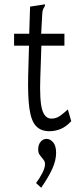

<svg xmlns="http://www.w3.org/2000/svg" viewBox="-20 -605 390 900"><path d="M212 10Q171 10 148.5 -14.5Q126 -39 118 -95.5Q110 -152 112 -248L116 -391H46V-447H117L121 -574L180 -583L190 -585L191 -578Q186 -570 182.5 -563Q179 -556 178 -539L173 -447H282V-391H174L169 -243Q165 -134 177.5 -91.5Q190 -49 221 -49Q244 -49 263 -63Q282 -77 298 -92L314 -37Q290 -11 264.5 -0.5Q239 10 212 10ZM173 275 149 253Q167 229 179 205Q191 181 191 164Q191 152 183 142.5Q175 133 167 122.5Q159 112 159 96Q159 73 170.5 59.5Q182 46 198 46Q215 46 229 62Q243 78 243 111Q243 147 225 186.5Q207 226 173 275Z"/></svg>

Font: Inconsolata ExtraCondensed
Style: Regular
Weight: 400
Width: 2
Monospace: yes
Designer: Raph Levien, Cyreal, Brenton Simpson
Foundry: Raph Levien, Cyreal, Google
Version: Version 3.000; ttfautohint (v1.8.2.53-6de2)